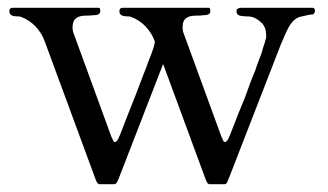

<svg xmlns="http://www.w3.org/2000/svg" viewBox="-20 -459 841 492"><path d="M787 -431C787 -432 787 -434 786 -436C786 -437 785 -438 782 -439H597C592 -439 586 -436 586 -431C586 -421 593 -418 601 -418C605 -417 609 -417 614 -417C632 -417 642 -408 652 -399C658 -392 662 -382 662 -371V-362C661 -360 660 -355 658 -348C656 -342 653 -334 650 -322C646 -312 640 -297 634 -278C626 -260 618 -238 608 -210C597 -184 584 -151 569 -112C567 -110 567 -105 564 -102C564 -100 559 -95 557 -95C551 -95 551 -104 548 -107L449 -378C449 -379 449 -381 448 -384V-390C448 -413 462 -419 484 -419C490 -419 496 -419 500 -420C510 -420 519 -421 519 -431C519 -432 519 -434 518 -436C518 -438 517 -439 515 -439H298C290 -440 286 -437 286 -430C286 -419 296 -417 307 -417C310 -417 313 -417 315 -416C344 -406 367 -381 377 -352C373 -328 363 -312 354 -284C346 -265 338 -242 327 -214C316 -187 303 -153 287 -112C285 -110 285 -105 282 -102C282 -100 277 -95 275 -95C269 -95 269 -104 266 -107L167 -378C167 -379 167 -381 166 -384V-390C166 -412 180 -419 201 -419C207 -419 213 -419 218 -420C228 -420 237 -421 237 -431C237 -432 237 -434 236 -436C236 -438 235 -439 233 -439H16C8 -440 4 -437 4 -430C4 -419 14 -417 25 -417C28 -417 31 -417 33 -416C62 -406 85 -381 95 -352L224 -2C226 3 229 13 235 13H273C279 13 282 3 284 -1L398 -295L506 -2C508 3 511 13 517 13H556C562 13 564 2 566 -1L700 -346C712 -371 723 -413 754 -417C764 -419 773 -422 782 -422C785 -425 787 -426 787 -431Z"/></svg>

Font: fbb
Style: Regular
Weight: 400
Designer: David J. Perry, Michael Sharpe
Version: Version 1.045